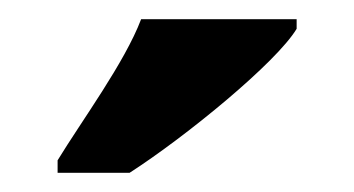

<svg xmlns="http://www.w3.org/2000/svg" viewBox="-20 -786 369 200"><path d="M40 -619V-606H115C174 -644 268 -721 289 -756V-766H127C110 -721 65 -660 40 -619Z"/></svg>

Font: Noto Serif Georgian ExtraCondensed Black
Style: Regular
Weight: 900
Width: 2
Designer: Monotype Design Team, Akaki Razmadze
Foundry: Google LLC
Version: Version 2.003